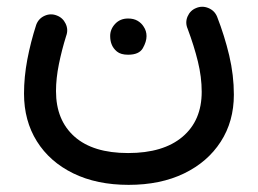

<svg xmlns="http://www.w3.org/2000/svg" viewBox="-20 -280 743 554"><path d="M351.1 253.4Q259.3 253.4 191.4 220.2Q123.5 187 86.4 127.7Q49.3 68.4 49.3 -9.8Q49.3 -57.6 58.8 -108.2Q68.4 -158.7 84.5 -208.5Q91.3 -226.6 108.6 -234.4Q126 -242.2 143.6 -235.4Q161.1 -229 169.4 -211.7Q177.7 -194.3 170.9 -176.3Q158.2 -135.7 149.9 -94.7Q141.6 -53.7 141.6 -17.1Q141.6 66.9 195.1 114.3Q248.5 161.6 349.6 161.6Q451.2 161.6 506.6 114.7Q562 67.9 562 -15.1Q562 -57.6 551 -102.5Q540 -147.5 521.5 -196.8Q513.7 -214.8 521.2 -232.4Q528.8 -250 545.9 -256.8Q563.5 -264.2 581.3 -256.8Q599.1 -249.5 606.4 -231.9Q627.9 -176.8 641.4 -119.9Q654.8 -63 654.8 -6.8Q654.8 70.3 616.9 128.9Q579.1 187.5 511 220.5Q442.9 253.4 351.1 253.4ZM297.9 -176.3Q297.9 -195.8 312.3 -211.2Q326.7 -226.6 349.6 -226.6Q365.7 -226.6 377 -220Q388.2 -213.4 394.5 -203.1Q402.8 -190.9 402.8 -175.8Q402.8 -159.7 392.1 -140.9Q381.3 -122.1 349.6 -122.1Q328.6 -122.1 317.4 -131.3Q306.2 -140.6 301.8 -152.8Q297.9 -163.1 297.9 -176.3Z"/></svg>

Font: Mikhak-DS1-FD Medium
Style: Regular
Weight: 500
Designer: Amin Abedi
Version: Version 3.2